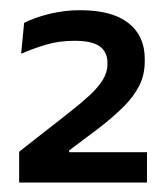

<svg xmlns="http://www.w3.org/2000/svg" viewBox="-20 -730 336 386"><path d="M18.5 -363V-425L120 -504.5Q143 -522.5 160 -538.2Q177 -554 186.5 -569.2Q196 -584.5 196 -600.5V-604Q196 -625 180.8 -636.5Q165.5 -648 130 -648Q98 -648 71.8 -640Q45.5 -632 22.5 -622L28.5 -684Q48.5 -694.5 79 -702Q109.5 -709.5 141.5 -709.5Q205 -709.5 238 -683.8Q271 -658 271 -612V-606.5Q271 -579.5 260 -557.8Q249 -536 228.8 -515.8Q208.5 -495.5 179.5 -473L119 -427.5V-412.5L86.5 -424H275.5V-363Z"/></svg>

Font: Anek Tamil Medium Medium
Style: Regular
Weight: 500
Version: Version 1.003